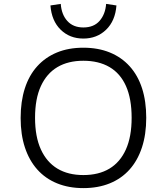

<svg xmlns="http://www.w3.org/2000/svg" viewBox="-20 -958 857 986"><path d="M408 8Q333 8 273 -16.5Q213 -41 171.5 -87.5Q130 -134 108 -200.5Q86 -267 86 -352Q86 -437 107.5 -504Q129 -571 171 -617.5Q213 -664 272.5 -688.5Q332 -713 408 -713Q484 -713 544 -688.5Q604 -664 646 -617.5Q688 -571 709.5 -504.5Q731 -438 731 -353Q731 -268 709 -201Q687 -134 645.5 -87.5Q604 -41 544 -16.5Q484 8 408 8ZM408 -59Q487 -59 542 -92Q597 -125 626.5 -190.5Q656 -256 656 -353Q656 -451 627 -516Q598 -581 542.5 -613.5Q487 -646 408 -646Q330 -646 275 -613.5Q220 -581 190 -516Q160 -451 160 -353Q160 -256 190 -190.5Q220 -125 275 -92Q330 -59 408 -59ZM408 -760Q338 -760 291.5 -805.5Q245 -851 239 -930L292 -938Q296 -883 326 -850Q356 -817 408 -817Q462 -817 491.5 -851Q521 -885 525 -938L578 -930Q572 -851 525 -805.5Q478 -760 408 -760Z"/></svg>

Font: Nunito Sans 6pt Light
Style: Regular
Weight: 300
Version: Version 3.101;gftools[0.9.27]